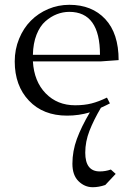

<svg xmlns="http://www.w3.org/2000/svg" viewBox="-20 -472 550 795"><path d="M41 -217.8Q41 -267.6 59.1 -311.5Q77.1 -355.5 107.7 -386.2Q138.2 -417 179.7 -434.6Q221.2 -452.1 267.1 -452.1Q360.8 -452.1 416 -392.8Q471.2 -333.5 471.2 -223.1L397.9 -217.8H116.2Q121.1 -134.8 169.2 -85.4Q217.3 -36.1 291 -36.1Q329.1 -36.1 358.9 -43.7Q388.7 -51.3 422.9 -67.9L435.1 -43.9Q431.6 -42 419.2 -35.9Q406.7 -29.8 397.9 -25.9Q368.2 24.4 350.6 69.3Q333 114.3 333 160.2Q333 237.8 393.1 237.8Q416.5 237.8 439 230L459 248L416 293.9Q389.2 303.2 363.8 303.2Q330.6 303.2 305.2 278.3Q279.8 253.4 279.8 206.1Q279.8 153.8 298.3 103.3Q316.9 52.7 352.1 -6.8Q306.6 6.8 257.8 6.8Q158.7 6.8 99.9 -55.2Q41 -117.2 41 -217.8ZM116.2 -245.1H394Q394 -422.9 267.1 -422.9Q240.7 -422.9 215.8 -413.3Q190.9 -403.8 168.2 -384Q145.5 -364.3 131.3 -328.4Q117.2 -292.5 116.2 -245.1Z"/></svg>

Font: Dehuti
Style: Book
Weight: 400
Version: Version 1.2